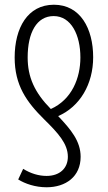

<svg xmlns="http://www.w3.org/2000/svg" viewBox="-20 -562 457 812"><path d="M177 230C258 230 321 185 321 101C321 35 280 -14 226 -71C318 -111 374 -206 374 -320C374 -441 320 -542 208 -542C97 -542 42 -444 42 -319C42 -201 92 -131 168 -56C226 1 267 46 267 101C267 150 232 182 177 182C144 182 110 172 78 152L57 197C86 215 129 230 177 230ZM195 -101C126 -171 97 -236 97 -319C97 -424 135 -494 207 -494C281 -494 320 -414 320 -319C320 -232 284 -141 195 -101Z"/></svg>

Font: Noto Sans Display Condensed Light
Style: Regular
Weight: 300
Width: 3
Designer: Monotype Design Team
Foundry: Monotype Imaging Inc.
Version: Version 1.900